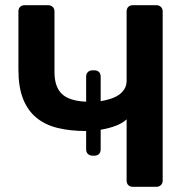

<svg xmlns="http://www.w3.org/2000/svg" viewBox="-20 -720 729 740"><path d="M492 0Q481 0 474.5 -6.5Q468 -13 468 -24V-260Q452 -245 425.5 -235Q399 -225 368 -220V-144Q368 -133 361.5 -126.5Q355 -120 344 -120H336Q326 -120 319 -126.5Q312 -133 312 -144V-215Q250 -215 201.5 -227Q153 -239 119.5 -267Q86 -295 68.5 -340Q51 -385 51 -451V-676Q51 -687 57.5 -693.5Q64 -700 75 -700H165Q176 -700 183 -693.5Q190 -687 190 -676V-442Q190 -386 218 -358.5Q246 -331 312 -328V-425Q312 -436 319 -442.5Q326 -449 336 -449H344Q355 -449 361.5 -442.5Q368 -436 368 -425V-330Q386 -333 404 -338.5Q422 -344 436 -353Q450 -362 459 -376Q468 -390 468 -409V-676Q468 -687 474.5 -693.5Q481 -700 492 -700H582Q593 -700 600 -693.5Q607 -687 607 -676V-24Q607 -13 600 -6.5Q593 0 582 0Z"/></svg>

Font: Fz Rubik Med
Style: Regular
Weight: 500
Designer: Hubert and Fischer
Foundry: Hubert and Fischer
Version: Vit hóa bi FontZin.com